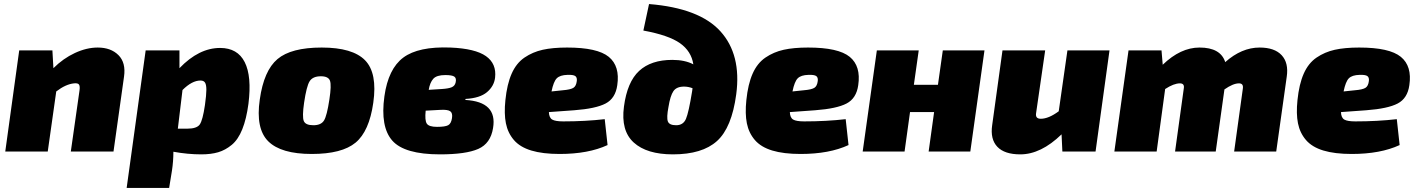

<svg xmlns="http://www.w3.org/2000/svg" viewBox="-20 -749 7002 949"><path d="M239 -500 244 -412Q292 -460 350 -487Q408 -514 463 -514Q528 -514 565.5 -476.5Q603 -439 593 -370L541 0H330L373 -302Q376 -323 370.5 -331Q365 -339 346 -337Q305 -333 258 -297L216 0H6L75 -500Z M867 -500V-412Q963 -512 1068 -512Q1154 -512 1189.5 -442Q1225 -372 1208 -236Q1198 -161 1177.5 -110Q1157 -59 1125.5 -33Q1094 -7 1058.5 3.5Q1023 14 975 14Q908 14 837 1Q837 48 830 94L816 180H606L700 -500ZM859 -113H905Q953 -113 967.5 -134Q982 -155 993 -230Q1000 -280 1000 -305Q1000 -330 993.5 -340.5Q987 -351 971 -351Q929 -351 882 -304Z M1570 -514Q1723 -514 1784.5 -451Q1846 -388 1825 -241Q1805 -100 1737.5 -44Q1670 12 1521 12Q1369 12 1306 -50.5Q1243 -113 1264 -257Q1284 -400 1351.5 -457Q1419 -514 1570 -514ZM1566 -372Q1526 -372 1510.5 -347.5Q1495 -323 1483 -241Q1473 -172 1481.5 -151Q1490 -130 1529 -130Q1567 -130 1581.5 -153.5Q1596 -177 1608 -257Q1619 -328 1611 -350Q1603 -372 1566 -372Z M2281 -260 2280 -255Q2439 -246 2417 -116Q2405 -40 2344 -13Q2283 14 2155 14Q1979 14 1919 -54Q1859 -122 1880 -273Q1899 -409 1973.5 -464.5Q2048 -520 2206 -514Q2329 -509 2382 -471.5Q2435 -434 2427 -365Q2422 -323 2387 -293.5Q2352 -264 2281 -260ZM2099 -305 2163 -309Q2196 -311 2212 -317.5Q2228 -324 2232 -341Q2237 -362 2226 -370Q2215 -378 2181 -378Q2138 -378 2121.5 -359.5Q2105 -341 2099 -305ZM2157 -206 2084 -202Q2079 -154 2089.5 -138Q2100 -122 2140 -122Q2180 -122 2195 -130Q2210 -138 2214 -165Q2218 -190 2205.5 -199Q2193 -208 2157 -206Z M2969 -160 2983 -32Q2888 12 2746 12Q2662 12 2606 -5Q2550 -22 2520 -57Q2490 -92 2480.5 -139.5Q2471 -187 2478 -254Q2486 -333 2509 -385Q2532 -437 2572.5 -464.5Q2613 -492 2662.5 -503Q2712 -514 2783 -514Q2933 -514 2989 -468Q3045 -422 3031 -328Q3022 -263 2973.5 -237.5Q2925 -212 2818 -204L2693 -195Q2694 -167 2709.5 -158Q2725 -149 2764 -149Q2873 -149 2969 -160ZM2706 -297 2763 -303Q2799 -306 2813.5 -314.5Q2828 -323 2831 -349Q2833 -366 2823.5 -373Q2814 -380 2785 -379Q2748 -378 2732 -362Q2716 -346 2706 -297Z M3160 -598 3188 -729Q3437 -709 3541 -594Q3645 -479 3619 -283Q3597 -118 3524 -52Q3451 14 3306 14Q3177 14 3112.5 -44.5Q3048 -103 3064 -222Q3080 -344 3139 -398.5Q3198 -453 3303 -453Q3365 -453 3407 -431Q3397 -496 3341 -535.5Q3285 -575 3160 -598ZM3322 -130Q3357 -130 3370.5 -161.5Q3384 -193 3401 -298L3403 -313Q3382 -321 3361 -321Q3324 -321 3308.5 -298.5Q3293 -276 3284 -220Q3274 -168 3281 -149Q3288 -130 3322 -130Z M4160 -160 4174 -32Q4079 12 3937 12Q3853 12 3797 -5Q3741 -22 3711 -57Q3681 -92 3671.5 -139.5Q3662 -187 3669 -254Q3677 -333 3700 -385Q3723 -437 3763.5 -464.5Q3804 -492 3853.5 -503Q3903 -514 3974 -514Q4124 -514 4180 -468Q4236 -422 4222 -328Q4213 -263 4164.5 -237.5Q4116 -212 4009 -204L3884 -195Q3885 -167 3900.5 -158Q3916 -149 3955 -149Q4064 -149 4160 -160ZM3897 -297 3954 -303Q3990 -306 4004.5 -314.5Q4019 -323 4022 -349Q4024 -366 4014.5 -373Q4005 -380 3976 -379Q3939 -378 3923 -362Q3907 -346 3897 -297Z M4846 -500 4776 0H4570L4597 -195H4478L4451 0H4244L4314 -500H4521L4497 -330H4616L4640 -500Z M5464 -500 5395 0H5231L5227 -85Q5125 14 5023 14Q4945 14 4909.5 -23.5Q4874 -61 4884 -130L4935 -500H5146L5101 -189Q5097 -162 5124 -162Q5163 -162 5213 -199L5256 -500Z M5721 -500 5727 -429Q5815 -514 5909 -514Q6013 -514 6036 -442Q6117 -514 6206 -514Q6280 -514 6315 -476Q6350 -438 6340 -370L6288 0H6080L6123 -311Q6127 -337 6104 -337Q6075 -337 6032 -307L5989 0H5788L5831 -311Q5836 -337 5812 -337Q5782 -337 5739 -309L5697 0H5488L5558 -500Z M6884 -160 6898 -32Q6803 12 6661 12Q6577 12 6521 -5Q6465 -22 6435 -57Q6405 -92 6395.5 -139.5Q6386 -187 6393 -254Q6401 -333 6424 -385Q6447 -437 6487.5 -464.5Q6528 -492 6577.5 -503Q6627 -514 6698 -514Q6848 -514 6904 -468Q6960 -422 6946 -328Q6937 -263 6888.5 -237.5Q6840 -212 6733 -204L6608 -195Q6609 -167 6624.5 -158Q6640 -149 6679 -149Q6788 -149 6884 -160ZM6621 -297 6678 -303Q6714 -306 6728.5 -314.5Q6743 -323 6746 -349Q6748 -366 6738.5 -373Q6729 -380 6700 -379Q6663 -378 6647 -362Q6631 -346 6621 -297Z"/></svg>

Font: Exo 2.0 Black
Style: Italic
Weight: 900
Italic angle: -8°
Designer: Natanael Gama
Version: Version 1.001;PS 001.001;hotconv 1.0.70;makeotf.lib2.5.58329